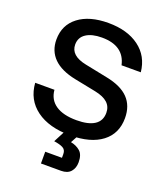

<svg xmlns="http://www.w3.org/2000/svg" viewBox="-162 -793 964 1124"><g transform="rotate(20 320.5 -231.0)"><path d="M331.7 10Q199.2 10 120.4 -47.9Q41.7 -105.8 34.2 -209.2H154.2Q159.2 -149.2 205.8 -117.5Q252.5 -85.8 335.8 -85.8Q409.2 -85.8 447.5 -110.8Q485.8 -135.8 485.8 -185.8Q485.8 -224.2 460 -247.9Q434.2 -271.7 380.8 -282.5L247.5 -309.2Q156.7 -327.5 110.4 -373.3Q64.2 -419.2 64.2 -490Q64.2 -580.8 132.5 -632.9Q200.8 -685 318.3 -685Q436.7 -685 510.4 -630.4Q584.2 -575.8 594.2 -478.3H474.2Q449.2 -591.7 311.7 -591.7Q249.2 -591.7 213.3 -567.9Q177.5 -544.2 177.5 -500Q177.5 -430.8 276.7 -410.8L415.8 -382.5Q509.2 -364.2 554.2 -317.5Q599.2 -270.8 599.2 -194.2Q599.2 -97.5 528.8 -43.8Q458.3 10 331.7 10ZM227.5 223.3V150H331.7V126.7Q331.7 100 311.7 89.6Q291.7 79.2 255.8 74.2L307.5 -25H388.3L350 45.8Q385 52.5 408.8 73.3Q432.5 94.2 432.5 141.7Q432.5 177.5 412.5 200.4Q392.5 223.3 352.5 223.3Z"/></g></svg>

Font: Funnel Display Medium
Style: Regular
Weight: 500
Designer: NORD ID, Kristian Moeller
Foundry: Dicotype
Version: Version 1.000